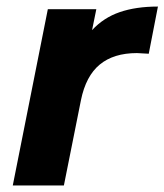

<svg xmlns="http://www.w3.org/2000/svg" viewBox="-20 -566 502 586"><path d="M462 -546 434 -402Q406 -404 398 -404Q327 -404 284.5 -369Q242 -334 227 -260L175 0H19L126 -538H274L261 -474Q296 -512 345.5 -529Q395 -546 462 -546Z"/></svg>

Font: Idrija
Style: Bold Italic
Weight: 700
Italic angle: -11.3°
Designer: Julieta Ulanovsky
Foundry: Julieta Ulanovsky
Version: Version 7.200